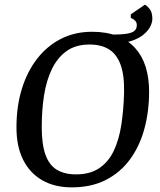

<svg xmlns="http://www.w3.org/2000/svg" viewBox="-20 -797 692 828"><path d="M289 11Q216 11 162.5 -19.5Q109 -50 80 -107.5Q51 -165 51 -248Q51 -338 74 -413Q97 -488 140 -543.5Q183 -599 243 -629.5Q303 -660 377 -660Q440 -660 486.5 -641.5Q533 -623 563.5 -589Q594 -555 608.5 -507.5Q623 -460 623 -402Q623 -316 602.5 -241Q582 -166 540.5 -109.5Q499 -53 436.5 -21Q374 11 289 11ZM308 -45Q369 -45 409 -72.5Q449 -100 471.5 -148.5Q494 -197 503.5 -260.5Q513 -324 515 -395Q517 -472 500 -518Q483 -564 449.5 -584.5Q416 -605 366 -605Q307 -605 267.5 -577Q228 -549 204 -499.5Q180 -450 170 -386Q160 -322 160 -249Q160 -175 176 -130Q192 -85 225 -65Q258 -45 308 -45ZM461 -609 466 -648Q510 -648 532 -652.5Q554 -657 562 -666Q570 -675 570 -689Q570 -700 563 -707.5Q556 -715 544 -720V-735L605 -777Q617 -770 627 -756Q637 -742 637 -715Q637 -702 629 -684.5Q621 -667 601 -649.5Q581 -632 547 -620.5Q513 -609 461 -609Z"/></svg>

Font: Faustina Medium
Style: Italic
Weight: 500
Italic angle: -8°
Designer: Alfonso Garcia
Foundry: http://www.omnibus-type.com
Version: Version 1.200